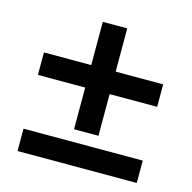

<svg xmlns="http://www.w3.org/2000/svg" viewBox="-90 -710 759 759"><g transform="rotate(15 290.0 -330.0)"><path d="M339.5 -620.5V-443.5H534V-351.5H339.5V-181H239.5V-351.5H46V-443.5H239.5V-620.5ZM46 -131.5H534V-40H46Z"/></g></svg>

Font: Lato
Style: Bold
Weight: 700
Designer: Lukasz Dziedzic
Foundry: tyPoland Lukasz Dziedzic
Version: Version 2.007; 2014-02-27